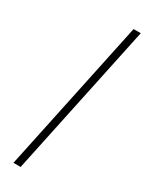

<svg xmlns="http://www.w3.org/2000/svg" viewBox="-198 -777 622 811"><g transform="rotate(30 113.0 -371.5)"><path d="M34 0 191 -743H226L69 0Z"/></g></svg>

Font: Saira Semi Condensed Thin
Style: Italic
Weight: 100
Width: 4
Italic angle: -12°
Designer: Hector Gatti with collaboration of the Omnibus-Type team
Foundry: Omnibus-Type
Version: Version 1.001; ttfautohint (v1.8)